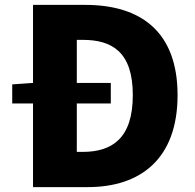

<svg xmlns="http://www.w3.org/2000/svg" viewBox="-20 -765 798 785"><path d="M115 0H339C556 0 706 -117 706 -376C706 -635 556 -745 329 -745H115V-426L30 -420V-342H115ZM294 -144V-342H433V-426H294V-602H318C438 -602 523 -553 523 -376C523 -199 438 -144 318 -144Z"/></svg>

Font: Noto Sans JP Black
Style: Regular
Weight: 900
Designer: Ryoko NISHIZUKA 西塚涼子 (kana, bopomofo & ideographs); Paul D. Hunt (Latin, Greek & Cyrillic); Sandoll Communications 산돌커뮤니
Foundry: Adobe
Version: Version 2.002;hotconv 1.0.116;makeotfexe 2.5.65601